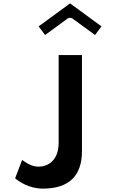

<svg xmlns="http://www.w3.org/2000/svg" viewBox="-20 -1126 691 1136"><path d="M208.6 -969.8 246.7 -918.8 379.7 -1016.2C387.7 -1022 400.3 -1022.7 409.3 -1016.2L542.3 -918.8L580.4 -969.8L394.5 -1106ZM465 -800H327V-281C327 -187.7 275 -140 207 -140C168.7 -140 134.4 -162.5 111 -179.7L69.4 -71C92.7 -51.6 152.6 -10 233 -10C386.8 -10 465 -84 465 -233Z"/></svg>

Font: Hussar Ekologiczny
Style: Regular
Weight: 400
Foundry: Cannot Into Space Fonts
Version: Version 0.97